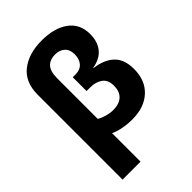

<svg xmlns="http://www.w3.org/2000/svg" viewBox="-286 -883 1240 1240"><g transform="rotate(-45 334.5 -262.5)"><path d="M591 -573Q591 -502 555 -459Q519 -416 451 -405V-402Q538 -391 585 -345.5Q632 -300 632 -213Q632 -109 567.5 -49.5Q503 10 395 10Q349 10 308 2Q267 -6 238 -20V240H74V-535Q74 -650 147.5 -707.5Q221 -765 340 -765Q454 -765 522.5 -715.5Q591 -666 591 -573ZM238 -520V-151Q258 -138 290 -129Q322 -120 349 -120Q405 -120 434.5 -148Q464 -176 464 -228Q464 -281 431 -305Q398 -329 347 -329H314V-455H338Q382 -455 405 -481Q428 -507 428 -551Q428 -594 403 -617Q378 -640 336 -640Q291 -640 264.5 -613Q238 -586 238 -520Z"/></g></svg>

Font: Noto Sans UI ExtraBold
Style: Regular
Weight: 800
Designer: Monotype Design Team
Foundry: Monotype Imaging Inc.
Version: Version 1.001